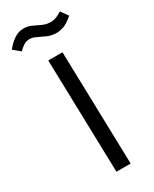

<svg xmlns="http://www.w3.org/2000/svg" viewBox="-273 -895 761 948"><g transform="rotate(-30 107.5 -421.0)"><path d="M89 0 72 -644H153L170 0ZM179 -741Q149 -741 125 -751.5Q101 -762 81 -772Q61 -782 44 -782Q26 -782 11.5 -773Q-3 -764 -19 -748L-57 -780Q-34 -809 -9 -825.5Q16 -842 44 -842Q69 -842 90 -832Q111 -822 132.5 -812Q154 -802 179 -802Q195 -802 209 -807.5Q223 -813 243 -825L272 -784Q240 -756 217.5 -748.5Q195 -741 179 -741Z"/></g></svg>

Font: Farlight84_Sys_V01
Style: Regular
Weight: 400
Designer: Ryoko NISHIZUKA  (kana, bopomofo & ideographs); Paul D. Hunt (Latin, Greek & Cyrillic); Sandoll Communications , Soo-you
Foundry: Adobe
Version: Version 2.004;October 29, 2024;FontCreator 14.0.0.2814 64-bi